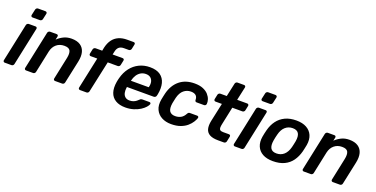

<svg xmlns="http://www.w3.org/2000/svg" viewBox="-23 -1484 4379 2238"><g transform="rotate(20 2166.5 -365.0)"><path d="M28 0Q18 0 12.5 -7Q7 -14 9 -24L109 -496Q111 -506 119.5 -513Q128 -520 138 -520H221Q232 -520 237 -513Q242 -506 240 -496L140 -24Q138 -14 130 -7Q122 0 111 0ZM152 -606Q142 -606 136.5 -613Q131 -620 133 -630L149 -702Q151 -712 159 -719Q167 -726 178 -726H269Q279 -726 285 -719Q291 -712 289 -702L273 -630Q271 -620 262.5 -613Q254 -606 244 -606Z M292 0Q282 0 276.5 -7Q271 -14 273 -24L373 -496Q375 -506 383.5 -513Q392 -520 402 -520H484Q494 -520 499 -513Q504 -506 502 -496L493 -455Q525 -487 568.5 -508.5Q612 -530 667 -530Q735 -530 776 -502.5Q817 -475 830.5 -425Q844 -375 829 -305L769 -24Q767 -14 759 -7Q751 0 740 0H652Q642 0 636.5 -7Q631 -14 633 -24L691 -299Q704 -360 688.5 -391.5Q673 -423 615 -423Q558 -423 518.5 -390Q479 -357 466 -299L408 -24Q406 -14 398 -7Q390 0 380 0Z M962 0Q951 0 945.5 -7Q940 -14 942 -24L1025 -414H944Q934 -414 928.5 -421Q923 -428 925 -439L937 -496Q939 -506 947.5 -513Q956 -520 967 -520H1048L1056 -561Q1070 -621 1099 -660.5Q1128 -700 1173 -720Q1218 -740 1278 -740H1358Q1369 -740 1374 -733Q1379 -726 1377 -716L1365 -659Q1363 -648 1354.5 -641Q1346 -634 1336 -634H1276Q1236 -634 1214 -614Q1192 -594 1185 -556L1177 -520H1301Q1312 -520 1317 -513Q1322 -506 1320 -496L1308 -439Q1306 -428 1298 -421Q1290 -414 1279 -414H1155L1071 -24Q1069 -14 1061 -7Q1053 0 1043 0Z M1525 10Q1452 10 1403.5 -19Q1355 -48 1336.5 -103Q1318 -158 1331 -236Q1333 -246 1336 -261.5Q1339 -277 1342 -286Q1362 -362 1404 -416.5Q1446 -471 1506.5 -500.5Q1567 -530 1640 -530Q1721 -530 1768 -496.5Q1815 -463 1830.5 -403.5Q1846 -344 1831 -266L1826 -245Q1824 -235 1815.5 -228Q1807 -221 1796 -221H1464Q1464 -221 1463.5 -218Q1463 -215 1462 -213Q1457 -178 1463 -148.5Q1469 -119 1489.5 -101Q1510 -83 1544 -83Q1572 -83 1593 -91.5Q1614 -100 1627.5 -111Q1641 -122 1648 -129Q1660 -141 1666 -143.5Q1672 -146 1683 -146H1770Q1779 -146 1784 -140Q1789 -134 1787 -125Q1782 -109 1762 -86Q1742 -63 1708 -41Q1674 -19 1627.5 -4.5Q1581 10 1525 10ZM1482 -305H1703L1704 -308Q1714 -347 1706.5 -376.5Q1699 -406 1677.5 -422.5Q1656 -439 1621 -439Q1586 -439 1558 -422.5Q1530 -406 1511 -376.5Q1492 -347 1483 -308Z M2093 10Q2026 10 1975.5 -17Q1925 -44 1901 -95.5Q1877 -147 1890 -220Q1893 -235 1898 -259.5Q1903 -284 1907 -300Q1934 -409 2007 -469.5Q2080 -530 2193 -530Q2256 -530 2298.5 -512Q2341 -494 2365.5 -466Q2390 -438 2399.5 -408Q2409 -378 2406 -354Q2405 -343 2397.5 -336.5Q2390 -330 2380 -330H2289Q2279 -330 2273.5 -335Q2268 -340 2267 -350Q2267 -390 2245.5 -408Q2224 -426 2184 -426Q2135 -426 2096.5 -394.5Q2058 -363 2041 -295Q2037 -277 2033 -258Q2029 -239 2026 -225Q2015 -156 2036 -125Q2057 -94 2106 -94Q2145 -94 2176 -110.5Q2207 -127 2228 -167Q2234 -178 2240.5 -182.5Q2247 -187 2257 -187H2347Q2357 -187 2362.5 -180.5Q2368 -174 2365 -163Q2358 -141 2339.5 -111.5Q2321 -82 2289 -54Q2257 -26 2208.5 -8Q2160 10 2093 10Z M2675 0Q2607 0 2569 -21Q2531 -42 2520 -83.5Q2509 -125 2522 -187L2571 -414H2492Q2482 -414 2476.5 -421Q2471 -428 2473 -439L2485 -496Q2487 -506 2495.5 -513Q2504 -520 2515 -520H2593L2629 -686Q2631 -696 2639 -703Q2647 -710 2657 -710H2738Q2749 -710 2754.5 -703Q2760 -696 2758 -686L2722 -520H2847Q2857 -520 2862.5 -513Q2868 -506 2866 -496L2854 -439Q2852 -428 2843.5 -421Q2835 -414 2825 -414H2700L2654 -197Q2648 -170 2647.5 -150.5Q2647 -131 2658 -120.5Q2669 -110 2697 -110H2769Q2780 -110 2785 -103Q2790 -96 2788 -86L2775 -24Q2773 -14 2765 -7Q2757 0 2746 0Z M2882 0Q2872 0 2866.5 -7Q2861 -14 2863 -24L2963 -496Q2965 -506 2973.5 -513Q2982 -520 2992 -520H3075Q3086 -520 3091 -513Q3096 -506 3094 -496L2994 -24Q2992 -14 2984 -7Q2976 0 2965 0ZM3006 -606Q2996 -606 2990.5 -613Q2985 -620 2987 -630L3003 -702Q3005 -712 3013 -719Q3021 -726 3032 -726H3123Q3133 -726 3139 -719Q3145 -712 3143 -702L3127 -630Q3125 -620 3116.5 -613Q3108 -606 3098 -606Z M3355 10Q3279 10 3228.5 -18Q3178 -46 3156.5 -97Q3135 -148 3146 -216Q3149 -234 3154.5 -260Q3160 -286 3165 -304Q3183 -373 3220.5 -423.5Q3258 -474 3316.5 -502Q3375 -530 3455 -530Q3531 -530 3581.5 -502Q3632 -474 3654 -423.5Q3676 -373 3665 -304Q3661 -286 3656 -260Q3651 -234 3646 -216Q3628 -148 3591.5 -97Q3555 -46 3496.5 -18Q3438 10 3355 10ZM3365 -89Q3419 -89 3456.5 -122.5Q3494 -156 3511 -221Q3515 -236 3520 -260Q3525 -284 3528 -299Q3539 -364 3519 -397.5Q3499 -431 3445 -431Q3392 -431 3354 -397.5Q3316 -364 3300 -299Q3296 -284 3290.5 -260Q3285 -236 3283 -221Q3272 -156 3291.5 -122.5Q3311 -89 3365 -89Z M3737 0Q3727 0 3721.5 -7Q3716 -14 3718 -24L3818 -496Q3820 -506 3828.5 -513Q3837 -520 3847 -520H3929Q3939 -520 3944 -513Q3949 -506 3947 -496L3938 -455Q3970 -487 4013.5 -508.5Q4057 -530 4112 -530Q4180 -530 4221 -502.5Q4262 -475 4275.5 -425Q4289 -375 4274 -305L4214 -24Q4212 -14 4204 -7Q4196 0 4185 0H4097Q4087 0 4081.5 -7Q4076 -14 4078 -24L4136 -299Q4149 -360 4133.5 -391.5Q4118 -423 4060 -423Q4003 -423 3963.5 -390Q3924 -357 3911 -299L3853 -24Q3851 -14 3843 -7Q3835 0 3825 0Z"/></g></svg>

Font: Rubik Light Medium
Style: Italic
Weight: 500
Italic angle: -12°
Version: Version 2.104